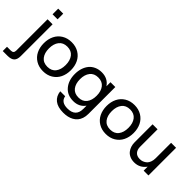

<svg xmlns="http://www.w3.org/2000/svg" viewBox="-34 -1531 2554 2554"><g transform="rotate(45 1243.0 -254.0)"><path d="M160.2 78.1Q160.2 142.6 129.9 171.4Q99.6 200.2 32.2 200.2H-57.1V120.1H13.2Q41 120.1 53.5 107.4Q65.9 94.7 65.9 66.9V-520H160.2ZM65.9 -613.8V-720.2H160.2V-613.8Z M646 -23.4Q587.4 12.2 509.8 12.2Q432.1 12.2 373.5 -23.4Q314.9 -59.1 284.9 -120.4Q254.9 -181.6 254.9 -259.8Q254.9 -337.9 284.9 -399.4Q314.9 -460.9 373.5 -496.6Q432.1 -532.2 509.8 -532.2Q587.4 -532.2 646 -496.6Q704.6 -460.9 734.6 -399.4Q764.6 -337.9 764.6 -259.8Q764.6 -181.6 734.6 -120.4Q704.6 -59.1 646 -23.4ZM392.8 -397.5Q352.5 -345.7 352.5 -259.8Q352.5 -173.8 392.6 -122.3Q432.6 -70.8 509.8 -70.8Q586.9 -70.8 627 -122.3Q667 -173.8 667 -259.8Q667 -345.7 626.7 -397.5Q586.4 -449.2 509.8 -449.2Q433.1 -449.2 392.8 -397.5Z M1090.3 211.9Q986.3 211.9 928.7 166.3Q871.1 120.6 862.3 38.1H955.1Q970.7 132.8 1091.3 132.8Q1245.1 132.8 1245.1 -14.2V-74.2Q1185.5 8.8 1076.2 8.8Q963.4 8.8 899.9 -66.9Q836.4 -142.6 836.4 -262.2Q836.4 -320.3 852.3 -369.6Q868.2 -418.9 897.9 -455.1Q927.7 -491.2 973.6 -511.7Q1019.5 -532.2 1076.2 -532.2Q1189.9 -532.2 1249.5 -443.8V-520H1340.3V-14.2Q1340.3 32.7 1327.6 70.6Q1314.9 108.4 1292.7 134.5Q1270.5 160.6 1238.8 178.2Q1207 195.8 1170.2 203.9Q1133.3 211.9 1090.3 211.9ZM934.1 -262.2Q934.1 -176.8 974.1 -125.5Q1014.2 -74.2 1091.3 -74.2Q1167.5 -74.2 1207.3 -125.5Q1247.1 -176.8 1247.1 -262.2Q1247.1 -347.2 1207.3 -398.7Q1167.5 -450.2 1091.3 -450.2Q1014.6 -450.2 974.4 -398.7Q934.1 -347.2 934.1 -262.2Z M1827.1 -23.4Q1768.6 12.2 1690.9 12.2Q1613.3 12.2 1554.7 -23.4Q1496.1 -59.1 1466.1 -120.4Q1436 -181.6 1436 -259.8Q1436 -337.9 1466.1 -399.4Q1496.1 -460.9 1554.7 -496.6Q1613.3 -532.2 1690.9 -532.2Q1768.6 -532.2 1827.1 -496.6Q1885.7 -460.9 1915.8 -399.4Q1945.8 -337.9 1945.8 -259.8Q1945.8 -181.6 1915.8 -120.4Q1885.7 -59.1 1827.1 -23.4ZM1574 -397.5Q1533.7 -345.7 1533.7 -259.8Q1533.7 -173.8 1573.7 -122.3Q1613.8 -70.8 1690.9 -70.8Q1768.1 -70.8 1808.1 -122.3Q1848.1 -173.8 1848.1 -259.8Q1848.1 -345.7 1807.9 -397.5Q1767.6 -449.2 1690.9 -449.2Q1614.3 -449.2 1574 -397.5Z M2135.3 -190.9Q2135.3 -136.7 2163.8 -104.2Q2192.4 -71.8 2248.5 -71.8Q2262.7 -71.8 2278.3 -74.7Q2293.9 -77.6 2314.7 -87.9Q2335.4 -98.1 2351.3 -114.5Q2367.2 -130.9 2378.4 -160.9Q2389.6 -190.9 2389.6 -230V-520H2483.4V0H2393.6V-75.2Q2330.6 12.2 2226.6 12.2Q2179.7 12.2 2143.6 -3.9Q2107.4 -20 2085.4 -47.6Q2063.5 -75.2 2052.5 -109.4Q2041.5 -143.6 2041.5 -182.1V-520H2135.3Z"/></g></svg>

Font: Aspekta 450
Style: Regular
Weight: 450
Designer: Ivo Dolenc
Version: Version 2.000